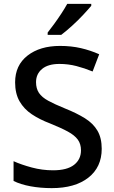

<svg xmlns="http://www.w3.org/2000/svg" viewBox="-20 -961 590 991"><path d="M505 -193Q505 -98 436 -44Q367 10 247 10Q189 10 137.5 0.5Q86 -9 50 -27V-129Q90 -111 144 -96.5Q198 -82 254 -82Q326 -82 362 -110Q398 -138 398 -185Q398 -218 381.5 -240.5Q365 -263 330 -282Q295 -301 238 -324Q185 -344 144.5 -371Q104 -398 81 -438Q58 -478 58 -536Q58 -624 122 -674Q186 -724 290 -724Q348 -724 397.5 -712.5Q447 -701 492 -681L458 -592Q417 -609 374.5 -620Q332 -631 287 -631Q228 -631 197 -605Q166 -579 166 -537Q166 -504 181 -481.5Q196 -459 229 -441Q262 -423 316 -401Q376 -377 418.5 -350.5Q461 -324 483 -286.5Q505 -249 505 -193ZM451 -931Q436 -913 409 -884Q382 -855 351 -827Q320 -799 296 -781H226V-793Q241 -812 260 -838Q279 -864 297 -891.5Q315 -919 327 -941H451Z"/></svg>

Font: Noto Sans Gurmukhi UI Medium
Style: Regular
Weight: 500
Designer: Jelle Bosma - Monotype Design Team
Foundry: Monotype Imaging Inc.
Version: Version 2.004; ttfautohint (v1.8.4.7-5d5b)